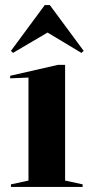

<svg xmlns="http://www.w3.org/2000/svg" viewBox="-20 -735 355 755"><path d="M236 -480H208L20 -437V-427L92 -430V-25L23 -10V0H305V-10L236 -25ZM31 -527 167 -607 300 -527 309 -535 176 -715H156L23 -535Z"/></svg>

Font: Mazius Display
Style: Bold
Weight: 700
Designer: Alberto Casagrande & Collletttivo
Foundry: Collletttivo
Version: Version 2.000;Glyphs 3.2 (3221)